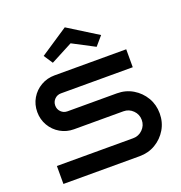

<svg xmlns="http://www.w3.org/2000/svg" viewBox="-137 -886 950 1005"><g transform="rotate(-20 338.5 -384.0)"><path d="M646 -175Q646 -126 622.5 -86.5Q599 -47 559.5 -23.5Q520 0 471 0H46V-100H471Q502 -100 524 -122Q546 -144 546 -175Q546 -206 524 -228Q502 -250 471 -250H196Q155 -250 120.5 -270Q86 -290 66 -324.5Q46 -359 46 -400Q46 -442 66 -476Q86 -510 120.5 -530Q155 -550 196 -550H596V-450H196Q175 -450 160.5 -435.5Q146 -421 146 -400Q146 -379 160.5 -364.5Q175 -350 196 -350H471Q520 -350 559.5 -326.5Q599 -303 622.5 -263.5Q646 -224 646 -175ZM455 -615 333 -679 211 -615 178 -665 333 -768 498 -665Z"/></g></svg>

Font: Bruno Ace
Style: Regular
Weight: 400
Version: Version 1.100; ttfautohint (v1.8.4.7-5d5b);gftools[0.9.27]